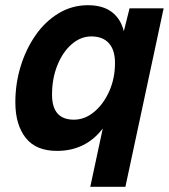

<svg xmlns="http://www.w3.org/2000/svg" viewBox="-20 -568 649 738"><path d="M462 150H327L375 -74Q309 12 199 12Q118 12 78.5 -38.5Q39 -89 39 -175Q39 -247 59.5 -313.5Q80 -380 117 -433Q154 -486 205.5 -517Q257 -548 318 -548Q375 -548 409.5 -522Q444 -496 456 -448L478 -536H609ZM264 -108Q306 -108 342 -138Q378 -168 400 -217.5Q422 -267 422 -326Q422 -376 398.5 -402Q375 -428 331 -428Q290 -428 255.5 -398Q221 -368 200.5 -317Q180 -266 180 -204Q180 -108 264 -108Z"/></svg>

Font: Geist Mono
Style: Bold Italic
Weight: 700
Italic angle: -12°
Monospace: yes
Designer: Basement.studio, Andrés Briganti, Mateo Zaragoza
Foundry: Basement.studio, Vercel, Andrés Briganti, Guido Ferreyra, Mateo Zaragoza
Version: Version 1.500; ttfautohint (v1.8.4.7-5d5b)